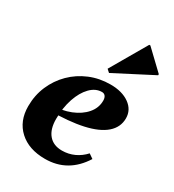

<svg xmlns="http://www.w3.org/2000/svg" viewBox="-194 -913 943 1039"><g transform="rotate(30 277.0 -393.5)"><path d="M249.4 15.2Q148 15.2 88.4 -39.5Q28.8 -94.2 28.8 -187Q28.8 -255 54 -313.8Q79.2 -372.6 123.9 -417Q168.6 -461.4 228.3 -486.3Q288 -511.2 357 -511.2Q429.8 -511.2 474.9 -478.9Q520 -446.6 520 -393.8Q520 -338.4 476.3 -300.1Q432.6 -261.8 346.9 -242.8Q261.2 -223.8 133.6 -223.8V-255.6Q198.6 -255.6 251.2 -276.7Q303.8 -297.8 334.7 -333.8Q365.6 -369.8 365.6 -415.4Q365.6 -433 358 -442.9Q350.4 -452.8 336.8 -452.8Q297.2 -452.8 264.7 -419.4Q232.2 -386 213.1 -329.4Q194 -272.8 194 -202Q194 -138.8 223.3 -104.2Q252.6 -69.6 306.4 -69.6Q346.8 -69.6 382.3 -85.9Q417.8 -102.2 444.8 -132L472.8 -112.6Q392.4 15.2 249.4 15.2ZM317.6 -560.8 299.6 -577 430.2 -801.8H437L554.2 -690V-683.2Z"/></g></svg>

Font: Platypi Light
Style: Italic
Weight: 300
Italic angle: -13°
Designer: David Sargent
Foundry: Bolt Cutter Type
Version: Version 1.200